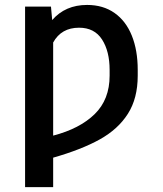

<svg xmlns="http://www.w3.org/2000/svg" viewBox="-20 -557 656 774"><path d="M81.1 -530.3H185.5L190.4 -476.1Q243.2 -537.1 331.1 -537.1Q396 -537.1 441.9 -504.6Q487.8 -472.2 511.5 -413.1Q535.2 -354 535.2 -275.4V-252Q535.2 -160.6 495.6 -98.4Q456.1 -36.1 382.3 4.9Q308.6 45.9 194.3 78.6V197.3H81.1ZM421.9 -252V-275.4Q421.9 -350.1 391.4 -397.7Q360.8 -445.3 298.8 -445.3Q227.1 -445.3 194.3 -385.7V-10.3Q301.3 -38.1 361.6 -96.9Q421.9 -155.8 421.9 -252Z"/></svg>

Font: Pretendard GOV Medium
Style: Regular
Weight: 500
Designer: Base glyphs from Inter by Rasmus Andersson; Hangeul glyphs from Noto Sans CJK(Source Han Sans) by Jang Soo-young and Kan
Foundry: Kil Hyung-jin
Version: Version 1.309